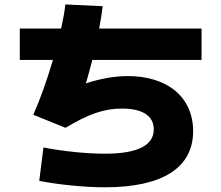

<svg xmlns="http://www.w3.org/2000/svg" viewBox="-20 -794 978 848"><path d="M443.4 33.2C697.3 33.2 833 -52.7 833 -214.8C833 -363.3 721.7 -458 543.9 -458C486.3 -458 423.8 -446.8 359.4 -425.8C368.2 -456.1 378.4 -491.7 387.7 -529.3H870.1V-668H418C424.8 -704.1 430.2 -738.3 433.6 -766.6L268.6 -774.4C265.6 -744.6 258.8 -708 250 -668H67.4V-529.3H213.9C187.5 -439.5 155.3 -350.1 127 -287.1L269.5 -229.5C373 -292 442.4 -314.5 518.6 -314.5C609.4 -314.5 659.2 -282.2 659.2 -222.7C659.2 -151.4 586.9 -115.2 443.4 -115.2C364.3 -115.2 263.7 -125 171.9 -142.6L153.3 4.9C238.3 21.5 351.6 33.2 443.4 33.2Z"/></svg>

Font: Pretendard Black
Style: Regular
Weight: 900
Designer: Base glyphs from Inter by Rasmus Andersson; Hangeul glyphs from Noto Sans CJK(Source Han Sans) by Jang Soo-young and Kan
Foundry: Kil Hyung-jin
Version: Version 1.309;Glyphs 3.2 (3225)